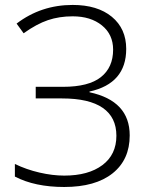

<svg xmlns="http://www.w3.org/2000/svg" viewBox="-20 -744 599 774"><path d="M488.8 -546.9Q488.8 -407.2 340.8 -375V-372.1Q502.9 -337.4 502.9 -198.2Q502.9 -100.1 433.8 -45.2Q364.7 9.8 238.8 9.8Q120.6 9.8 40 -32.2V-83Q86.4 -60.5 139.2 -48.3Q191.9 -36.1 238.8 -36.1Q336.4 -36.1 392.8 -78.4Q449.2 -120.6 449.2 -196.8Q449.2 -271 394.3 -309.1Q339.4 -347.2 230 -347.2H124V-394H233.9Q337.4 -394 386.7 -433.1Q436 -472.2 436 -543.9Q436 -605 390.9 -641.6Q345.7 -678.2 272.9 -678.2Q218.8 -678.2 173.3 -662.8Q127.9 -647.5 75.2 -609.9L46.9 -648.9Q145.5 -724.1 272.9 -724.1Q373 -724.1 430.9 -676.3Q488.8 -628.4 488.8 -546.9Z"/></svg>

Font: Zoram GWebM Light
Style: Regular
Weight: 300
Foundry: Ascender Corporation
Version: Version 1.000